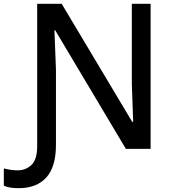

<svg xmlns="http://www.w3.org/2000/svg" viewBox="-98 -777 902 1002"><path d="M0 205Q-24 205 -44 202Q-64 199 -78 192V102Q-63 106 -44 109Q-25 112 -6 112Q36 112 66 84Q96 56 96 -15V-757H224L592 -141H597L590 -339V-757H688V0H559L190 -619H186L194 -414V-21Q194 94 143.5 149.5Q93 205 0 205Z"/></svg>

Font: Menbere
Style: Regular
Weight: 400
Designer: Aleme Tadesse
Foundry: Sorkin Type Co
Version: Version 1.000